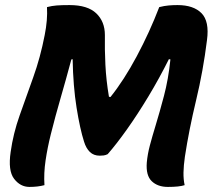

<svg xmlns="http://www.w3.org/2000/svg" viewBox="-20 -728 840 756"><path d="M155 1Q129 8 96 8Q60 8 35.5 -24Q11 -56 22 -130Q32 -202 57.5 -274Q83 -346 111 -424Q139 -502 156 -590Q168 -650 165 -700Q184 -705 203 -706.5Q222 -708 254 -708Q325 -708 359 -675.5Q393 -643 393 -590Q392 -534 395 -473Q398 -412 409 -347L415 -346Q468 -412 518.5 -506.5Q569 -601 607 -700Q627 -705 644 -706.5Q661 -708 679 -708Q742 -708 773.5 -676Q805 -644 795 -570Q780 -449 752 -332.5Q724 -216 708 -111Q703 -76 702.5 -49Q702 -22 707 1Q686 8 641 8Q601 8 577.5 -14.5Q554 -37 558 -88Q561 -121 570 -155Q579 -189 593 -235Q608 -284 625.5 -350Q643 -416 651 -494L645 -495Q607 -419 564.5 -348.5Q522 -278 480.5 -219.5Q439 -161 404 -121Q396 -117 388.5 -116Q381 -115 373 -115Q349 -115 334 -129.5Q319 -144 311 -170Q295 -220 281.5 -304Q268 -388 266 -495L261 -494Q239 -412 218.5 -341.5Q198 -271 180 -199Q167 -147 159.5 -96.5Q152 -46 155 1Z"/></svg>

Font: Recursive Sn Csl St
Style: Bold Italic
Weight: 700
Italic angle: -15°
Version: Version 1.079;hotconv 1.0.112;makeotfexe 2.5.65598; ttfautoh